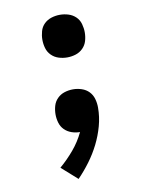

<svg xmlns="http://www.w3.org/2000/svg" viewBox="-84 -589 668 865"><g transform="rotate(-10 250.0 -156.5)"><path d="M205 215 133 151Q168 121 198 85.5Q228 50 248 8Q228 8 209.5 1.5Q191 -5 177.5 -18.5Q164 -32 158.5 -51Q153 -70 153 -89Q153 -109 158.5 -128Q164 -147 178 -161Q192 -175 211 -181Q230 -187 250 -187Q270 -187 289.5 -180.5Q309 -174 322.5 -160Q336 -146 341.5 -126.5Q347 -107 347 -87Q347 -44 335.5 -2.5Q324 39 305 77Q286 115 260.5 149.5Q235 184 205 215ZM250 -333Q230 -333 211 -339Q192 -345 178 -359Q164 -373 158.5 -392Q153 -411 153 -431Q153 -450 158.5 -469.5Q164 -489 178 -502.5Q192 -516 211 -522Q230 -528 250 -528Q270 -528 289 -522Q308 -516 322 -502.5Q336 -489 341.5 -469.5Q347 -450 347 -431Q347 -411 341.5 -392Q336 -373 322 -359Q308 -345 289 -339Q270 -333 250 -333Z"/></g></svg>

Font: Iosevka Custom
Style: Bold
Weight: 700
Monospace: yes
Designer: Belleve Invis
Foundry: Belleve Invis
Version: Version 30.3.3; ttfautohint (v1.8.3)